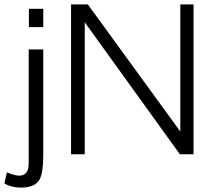

<svg xmlns="http://www.w3.org/2000/svg" viewBox="-31 -699 966 870"><path d="M100 -576V-659H165V-576ZM99 -475H165V6Q165 82 149 113Q129 151 64 151Q20 151 -11 132L0 82Q39 97 55 97Q99 97 99 42ZM291 0V-679H367L786 -103V-285V-679H846V0H784L353 -598V-406V0Z"/></svg>

Font: Pavanam
Style: Regular
Weight: 400
Designer: Tharique Azeez
Foundry: Tharique Azeez
Version: Version 1.86; ttfautohint (v1.3) -l 8 -r 50 -G 200 -x 14 -D 